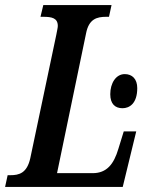

<svg xmlns="http://www.w3.org/2000/svg" viewBox="-38 -734 579 754"><path d="M-18 0H444L497 -218H448L427 -150C409 -89 381 -54 326 -54H186L300 -603C311 -660 343 -668 379 -668H390L400 -714H132L121 -668H132C166 -668 189 -663 189 -632C189 -625 186 -614 183 -597L81 -113C68 -54 37 -46 3 -46H-8ZM443 -309C470 -309 501 -327 501 -388C501 -424 481 -443 452 -443C417 -443 395 -407 395 -364C395 -326 414 -309 443 -309Z"/></svg>

Font: Noto Serif Condensed Semi
Style: Italic
Weight: 600
Width: 3
Italic angle: -12°
Designer: Monotype Design Team
Foundry: Monotype Imaging Inc.
Version: Version 1.901